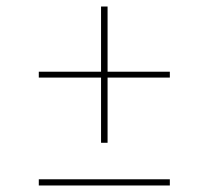

<svg xmlns="http://www.w3.org/2000/svg" viewBox="-20 -569 640 589"><path d="M290 -131V-331H99V-349H290V-549H310V-349H501V-331H310V-131ZM99 0V-19H501V0Z"/></svg>

Font: Iosevka SS04 Thin Extended
Style: Regular
Weight: 100
Width: 7
Monospace: yes
Designer: Belleve Invis
Foundry: Belleve Invis
Version: Version 19.0.0; ttfautohint (v1.8.4)